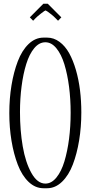

<svg xmlns="http://www.w3.org/2000/svg" viewBox="-20 -1001 485 1027"><path d="M235.4 -981 308.1 -908.2 290.5 -890.1 276.9 -903.8Q268.1 -913.1 255.4 -923.3Q242.7 -933.6 233.9 -939.5Q225.1 -945.3 223.6 -945.3Q220.7 -945.3 200.2 -929.4Q179.7 -913.6 170.4 -903.8L157.2 -890.1L139.6 -908.2L211.9 -981ZM222.7 -774.9Q189.5 -774.9 163.1 -743.2Q136.7 -711.4 120.4 -658.4Q104 -605.5 95.5 -539.6Q86.9 -473.6 86.9 -401.9Q86.9 -303.2 101.6 -218Q116.2 -132.8 147.9 -75.9Q179.7 -19 222.7 -19Q255.4 -19 281.7 -51.3Q308.1 -83.5 324.5 -137.7Q340.8 -191.9 349.4 -258.5Q357.9 -325.2 357.9 -397.9Q357.9 -470.2 349.4 -536.6Q340.8 -603 324.5 -656.7Q308.1 -710.4 281.7 -742.7Q255.4 -774.9 222.7 -774.9ZM212.9 -799.8H231.9Q267.6 -799.8 298.1 -777.3Q328.6 -754.9 349.9 -716.6Q371.1 -678.2 386 -627Q400.9 -575.7 408 -518.1Q415 -460.4 415 -399.4Q415 -321.8 403.3 -250.2Q391.6 -178.7 369.6 -121.1Q347.7 -63.5 311.8 -28.8Q275.9 5.9 231.9 5.9H212.9Q168.5 5.9 132.8 -28.3Q97.2 -62.5 75.2 -119.9Q53.2 -177.2 41.5 -248Q29.8 -318.8 29.8 -396Q29.8 -473.6 41.5 -544.7Q53.2 -615.7 75.2 -673.3Q97.2 -731 132.8 -765.4Q168.5 -799.8 212.9 -799.8Z"/></svg>

Font: Reswysokr
Style: Regular
Weight: 500
Version: Version 0.984